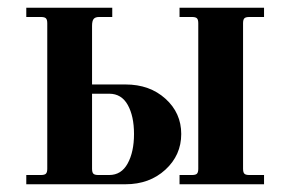

<svg xmlns="http://www.w3.org/2000/svg" viewBox="-20 -476 750 496"><path d="M443.8 0V-23.9H476.1Q485.4 -23.9 488.8 -27.3Q492.2 -30.8 492.2 -40V-416Q492.2 -425.3 488.8 -428.7Q485.4 -432.1 476.1 -432.1H443.8V-456.1H662.1V-432.1H624Q614.7 -432.1 611.3 -428.7Q607.9 -425.3 607.9 -416V-40Q607.9 -30.8 611.3 -27.3Q614.7 -23.9 624 -23.9H662.1V0ZM47.9 0V-23.9H85.9Q95.2 -23.9 98.6 -27.3Q102.1 -30.8 102.1 -40V-416Q102.1 -425.3 98.6 -428.7Q95.2 -432.1 85.9 -432.1H47.9V-456.1H270V-432.1H235.8Q226.1 -432.1 221.9 -427Q217.8 -421.9 217.8 -409.2V-257.8H304.2Q366.7 -257.8 407.5 -220.9Q448.2 -184.1 448.2 -129.9Q448.2 -75.2 407.2 -37.6Q366.2 0 304.2 0ZM217.8 -40Q217.8 -30.8 221.2 -27.3Q224.6 -23.9 233.9 -23.9H262.2Q293.5 -23.9 309.8 -53.7Q326.2 -83.5 326.2 -129.9Q326.2 -175.8 310.1 -204.8Q293.9 -233.9 262.2 -233.9H217.8Z"/></svg>

Font: Flanker Steampunk
Style: Bold
Weight: 700
Designer: Alexey Kryukov, Leonardo Di Lena
Foundry: Alexey Kryukov, Leonardo Di Lena
Version: 1.210